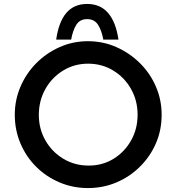

<svg xmlns="http://www.w3.org/2000/svg" viewBox="-20 -946 895 974"><path d="M55 -364Q55 -439 84 -506.5Q113 -574 164 -625.5Q215 -677 282.5 -707Q350 -737 426 -737Q503 -737 570.5 -707Q638 -677 690 -625.5Q742 -574 771 -506.5Q800 -439 800 -364Q800 -286 771 -219Q742 -152 690 -100.5Q638 -49 570.5 -20.5Q503 8 426 8Q350 8 282.5 -20.5Q215 -49 164 -99.5Q113 -150 84 -218Q55 -286 55 -364ZM177 -363Q177 -292 210.5 -233.5Q244 -175 301.5 -140.5Q359 -106 430 -106Q500 -106 556 -140.5Q612 -175 645 -233.5Q678 -292 678 -364Q678 -436 644.5 -495Q611 -554 554 -588.5Q497 -623 427 -623Q357 -623 300 -588Q243 -553 210 -494Q177 -435 177 -363ZM422 -926Q489 -926 528.5 -880Q568 -834 581 -745H504Q496 -791 477.5 -820Q459 -849 422 -849Q385 -849 367 -820Q349 -791 341 -745H265Q278 -836 317 -881Q356 -926 422 -926Z"/></svg>

Font: Reem Kufi Fun Medium
Style: Regular
Weight: 500
Designer: Khaled Hosny
Version: Version 1.005